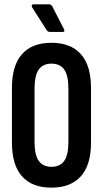

<svg xmlns="http://www.w3.org/2000/svg" viewBox="-20 -858 474 884"><path d="M217 6Q128 6 81.5 -46Q35 -98 35 -201V-453Q35 -557 81.5 -609Q128 -661 217 -661Q305 -661 352 -609Q399 -557 399 -453V-201Q399 -98 352 -46Q305 6 217 6ZM217 -90Q256 -90 275.5 -117Q295 -144 295 -206V-448Q295 -511 275.5 -538Q256 -565 217 -565Q178 -565 158.5 -538Q139 -511 139 -448V-206Q139 -144 158.5 -117Q178 -90 217 -90ZM210 -711Q200 -711 195 -719L128 -824Q125 -830 126.5 -834Q128 -838 133 -838H207Q212 -838 215 -835.5Q218 -833 220 -830L275 -723Q277 -718 276 -714.5Q275 -711 269 -711Z"/></svg>

Font: Sofia Sans Extra Condensed
Style: Bold
Weight: 700
Designer: Botio Nikoltchev, Ani Petrova
Foundry: lettersoup
Version: Version 4.101